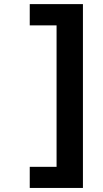

<svg xmlns="http://www.w3.org/2000/svg" viewBox="-20 -789 512 952"><path d="M127.5 142.9V38.2H260.5V-663.2H127.5V-768.6H391.2V142.9Z"/></svg>

Font: Panamera Thin
Style: Regular
Weight: 100
Designer: Bastien Sozeau
Foundry: NBR — Bastien Sozeau
Version: Version 3.003;gftools[0.9.33]